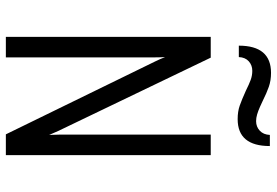

<svg xmlns="http://www.w3.org/2000/svg" viewBox="-165 -781 946 656"><g transform="rotate(90 308.0 -453.0)"><path d="M106 -700H177L427 -180L441 -148L440 -181V-700H510V0H439L190 -510Q183 -524 175 -544Q176 -528 176 -511V0H106ZM290 -820Q268 -831 253 -836.5Q238 -842 222 -842Q203 -842 189.5 -830Q176 -818 175 -796H136Q136 -906 229 -906Q255 -906 276.5 -898.5Q298 -891 326 -877Q330 -875 344.5 -868.5Q359 -862 371 -858.5Q383 -855 394 -855Q413 -855 426.5 -867.5Q440 -880 441 -902H479Q479 -792 387 -792Q361 -792 341 -799Q321 -806 290 -820Z"/></g></svg>

Font: Overpass Mono Light
Style: Regular
Weight: 300
Monospace: yes
Designer: Delve Withrington, Dave Bailey
Foundry: Delve Fonts
Version: Version 1.000;DELV;Overpass